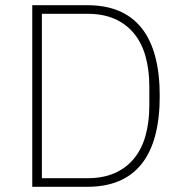

<svg xmlns="http://www.w3.org/2000/svg" viewBox="-20 -718 701 738"><path d="M104 -698H316Q454 -698 524 -610.5Q594 -523 594 -349Q594 -175 524 -87.5Q454 0 316 0H104ZM316 -33Q376 -33 420.5 -52.5Q465 -72 495 -108.5Q525 -145 539.5 -197Q554 -249 554 -313V-385Q554 -449 539.5 -501Q525 -553 495 -589.5Q465 -626 420.5 -645.5Q376 -665 316 -665H141V-33Z"/></svg>

Font: IBM Plex Sans KR ExtLt
Style: Regular
Weight: 200
Designer: Mike Abbink; Paul van der Laan; Pieter van Rosmalen; Wujin Sim; Chorong Kim; Dohee Lee;
Foundry: Sandoll Inc.
Version: Version 1.002